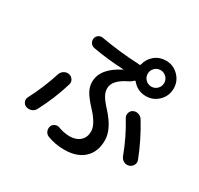

<svg xmlns="http://www.w3.org/2000/svg" viewBox="-180 -1046 1359 1314"><g transform="rotate(30 500.0 -388.5)"><path d="M820.8 -732.9Q801.8 -752 774.9 -752Q748 -752 729 -732.9Q710 -713.9 710 -687Q710 -660.2 729 -641.1Q748 -622.1 774.9 -622.1Q801.8 -622.1 820.8 -641.1Q839.8 -660.2 839.8 -687Q839.8 -713.9 820.8 -732.9ZM304.7 -656.2Q286.1 -660.2 275.9 -675.8Q265.6 -691.4 268.6 -710Q271.5 -727.5 286.6 -738.3Q301.8 -749 320.3 -746.1Q468.8 -719.7 619.1 -712.9Q625 -712.9 627.9 -711.9Q636.7 -710 638.7 -718.8Q649.4 -765.6 687 -796.4Q724.6 -827.1 775.4 -827.1Q833 -827.1 874 -786.1Q915 -745.1 915 -687Q915 -628.9 874 -587.9Q833 -546.9 775.4 -546.9Q708 -546.9 665 -599.6Q660.2 -604.5 655.3 -599.6Q644.5 -586.9 625 -577.1Q519.5 -527.3 519.5 -461.9Q519.5 -433.6 534.7 -406.2Q549.8 -378.9 593.8 -331.1Q684.6 -230.5 684.6 -144.5Q684.6 -52.7 628.9 -1.5Q573.2 49.8 474.6 49.8Q401.4 49.8 339.8 25.4Q321.3 18.6 313 -0.5Q304.7 -19.5 311.5 -40Q317.4 -56.6 335 -64.5Q352.5 -72.3 370.1 -65.4Q413.1 -48.8 460 -47.9Q510.7 -47.9 541.5 -75.2Q572.3 -102.5 572.3 -150.4Q572.3 -207 494.1 -290Q445.3 -342.8 426.8 -377Q408.2 -411.1 408.2 -448.2Q408.2 -554.7 549.8 -626Q550.8 -626 550.8 -627.9Q550.8 -628.9 549.8 -628.9Q419.9 -634.8 304.7 -656.2ZM750 -414.1Q769.5 -423.8 790.5 -417.5Q811.5 -411.1 824.2 -391.6Q898.4 -269.5 947.3 -142.6Q955.1 -123 945.3 -104Q935.5 -85 914.6 -78.1Q893.6 -71.3 874.5 -81.1Q855.5 -90.8 846.7 -111.3Q799.8 -237.3 732.4 -347.7Q721.7 -364.3 727.1 -384.8Q732.4 -405.3 750 -414.1ZM103.5 -74.2Q85 -82 78.1 -101.1Q71.3 -120.1 81.1 -137.7Q141.6 -253.9 180.7 -377Q187.5 -396.5 205.6 -407.7Q223.6 -418.9 245.1 -415Q266.6 -410.2 277.3 -392.6Q288.1 -375 282.2 -355.5Q243.2 -224.6 176.8 -99.6Q167 -81.1 146 -73.7Q125 -66.4 103.5 -74.2Z"/></g></svg>

Font: Rounded Mgen+ 2m medium
Style: Regular
Weight: 500
Designer: [Source Han Sans]
Ryoko NISHIZUKA  (kana & ideographs); Paul D. Hunt (Latin, Greek & Cyrillic); Wenlong ZHANG  (bopomofo
Version: Version 1.059.20150602